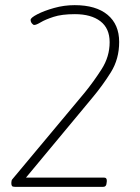

<svg xmlns="http://www.w3.org/2000/svg" viewBox="-20 -726 543 746"><path d="M38 0Q29 0 26.5 -3.5Q24 -7 24 -15Q24 -20 25 -24Q26 -28 30 -32L309 -366Q344 -409 375 -457.5Q406 -506 406 -562Q406 -616 370 -643.5Q334 -671 271 -671Q220 -671 188 -660.5Q156 -650 138.5 -639.5Q121 -629 113 -629Q109 -629 104 -635Q99 -641 99 -649Q99 -657 125 -670.5Q151 -684 190 -695Q229 -706 270 -706Q353 -706 398 -668.5Q443 -631 443 -563Q443 -497 411 -445.5Q379 -394 337 -344L81 -36H384Q396 -36 395 -22L394 -14Q393 0 381 0Z"/></svg>

Font: Asap Semi Condensed Semi Condensed Thin
Style: Italic
Weight: 100
Width: 4
Italic angle: -6°
Designer: Pablo Cosgaya
Foundry: Omnibus-Type
Version: Version 3.001; ttfautohint (v1.8.4.7-5d5b)